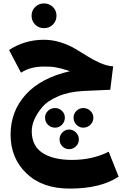

<svg xmlns="http://www.w3.org/2000/svg" viewBox="-20 -734 715 1125"><path d="M165 -642Q165 -672 186 -693Q207 -714 238 -714Q269 -714 290 -693Q311 -672 311 -642Q311 -611 290 -590Q269 -569 238 -569Q207 -569 186 -590Q165 -611 165 -642ZM617 155 675 301Q570 371 389 371Q227 371 134.5 281.5Q42 192 42 55Q42 -82 131 -180Q220 -278 390 -317Q385 -318 365.5 -324.5Q346 -331 338.5 -332.5Q331 -334 313.5 -338Q296 -342 278 -343Q260 -344 238 -344Q157 -344 103 -308L33 -441Q125 -501 237 -501Q287 -501 334.5 -486Q382 -471 419.5 -449Q457 -427 491.5 -405Q526 -383 565.5 -365.5Q605 -348 643 -345L626 -208L470 -201Q385 -197 321.5 -170Q258 -143 226.5 -105Q195 -67 180.5 -32Q166 3 166 34Q166 121 229 162Q292 203 402 203Q521 203 617 155ZM303 -101Q326 -101 343 -84.5Q360 -68 360 -45Q360 -20 343 -3Q326 14 303 14Q278 14 261 -3Q244 -20 244 -45Q244 -68 261 -84.5Q278 -101 303 -101ZM527 -45Q527 -20 509.5 -3Q492 14 468 14Q445 14 428 -3Q411 -20 411 -45Q411 -68 428 -84.5Q445 -101 468 -101Q492 -101 509.5 -84.5Q527 -68 527 -45ZM425 123.5Q408 140 385 140Q362 140 345.5 123.5Q329 107 329 83Q329 59 345.5 42Q362 25 385 25Q408 25 425 42Q442 59 442 83Q442 107 425 123.5Z"/></svg>

Font: FiraGO ExtraBold
Style: Regular
Weight: 800
Designer: bBox Type
Foundry: bBox Type GmbH
Version: Version 1.001;PS 001.001;hotconv 1.0.88;makeotf.lib2.5.64775